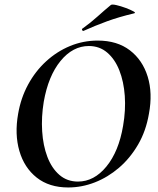

<svg xmlns="http://www.w3.org/2000/svg" viewBox="-20 -815 695 847"><path d="M281 12Q197 12 142 -31.5Q87 -75 65.5 -149Q44 -223 60 -313Q72 -383 104 -442Q136 -501 183.5 -544.5Q231 -588 289 -612Q347 -636 411 -636Q497 -636 553 -593Q609 -550 631.5 -477Q654 -404 637 -313Q624 -237 589 -177Q554 -117 505 -75Q456 -33 398.5 -10.5Q341 12 281 12ZM324 -14Q395 -14 449.5 -80.5Q504 -147 523 -260Q535 -329 530.5 -392Q526 -455 506.5 -504.5Q487 -554 453 -583Q419 -612 372 -612Q301 -612 247 -546Q193 -480 173 -366Q162 -299 166 -236Q170 -173 189 -123Q208 -73 242 -43.5Q276 -14 324 -14ZM349 -679Q345 -677 342.5 -682.5Q340 -688 344 -689Q380 -715 410 -742Q440 -769 469 -793Q474 -797 493.5 -792.5Q513 -788 534.5 -780Q556 -772 568.5 -765Q581 -758 571 -756Q504 -740 452 -721Q400 -702 349 -679Z"/></svg>

Font: Cormorant Garamond Light
Style: Bold Italic
Weight: 700
Italic angle: -10°
Version: Version 4.001